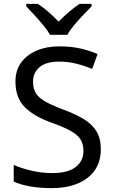

<svg xmlns="http://www.w3.org/2000/svg" viewBox="-20 -964 589 994"><path d="M502 -191Q502 -96 433 -43Q364 10 247 10Q187 10 136 1Q85 -8 51 -24V-110Q87 -94 140.5 -81Q194 -68 251 -68Q331 -68 371.5 -99Q412 -130 412 -183Q412 -218 397 -242Q382 -266 345.5 -286.5Q309 -307 244 -330Q153 -363 106.5 -411Q60 -459 60 -542Q60 -599 89 -639.5Q118 -680 169.5 -702Q221 -724 288 -724Q347 -724 396 -713Q445 -702 485 -684L457 -607Q420 -623 376.5 -634Q333 -645 286 -645Q219 -645 185 -616.5Q151 -588 151 -541Q151 -505 166 -481Q181 -457 215 -438Q249 -419 307 -397Q370 -374 413.5 -347.5Q457 -321 479.5 -284Q502 -247 502 -191ZM239 -784Q226 -807 204 -833.5Q182 -860 158 -886Q134 -912 116 -931V-944H176Q202 -927 230 -903Q258 -879 283 -852Q310 -879 338 -903Q366 -927 392 -944H454V-931Q435 -912 410.5 -886Q386 -860 363.5 -833.5Q341 -807 329 -784Z"/></svg>

Font: Noto Sans Osmanya
Style: Regular
Weight: 400
Designer: Monotype Design Team
Foundry: Monotype Imaging Inc.
Version: Version 2.001; ttfautohint (v1.8.4.7-5d5b)